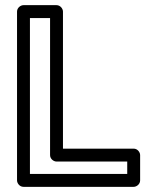

<svg xmlns="http://www.w3.org/2000/svg" viewBox="-20 -699 592 744"><path d="M96 -25V-629H174V-98C174 -83 188 -73 199 -73H473V-25ZM46 0C46 11 56 25 71 25H498C509 25 523 15 523 0V-98C523 -109 513 -123 498 -123H224V-654C224 -665 214 -679 199 -679H71C60 -679 46 -669 46 -654Z"/></svg>

Font: Falling Sky
Style: ExtOu
Weight: 400
Designer: Paul D. Hunt
Foundry: Adobe Systems Incorporated
Version: Version 1.02